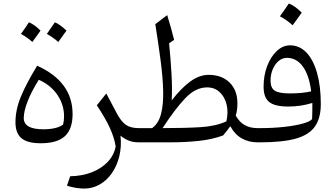

<svg xmlns="http://www.w3.org/2000/svg" viewBox="-20 -831 1960 1121"><path d="M217.3 5.4Q140.6 5.4 105.5 -23.9Q70.3 -53.2 70.3 -117.2Q70.3 -190.4 101.8 -266.6Q133.3 -342.8 196.8 -447.3Q297.9 -402.3 350.8 -331.8Q403.8 -261.2 403.8 -165Q403.8 -78.1 359.4 -36.4Q314.9 5.4 217.3 5.4ZM206.5 -365.2Q164.1 -297.9 141.4 -239.7Q118.7 -181.6 118.7 -141.6Q118.7 -76.2 232.9 -76.2Q310.1 -76.2 348.1 -103Q354 -125 354 -150.9Q354 -220.2 314.7 -277.6Q275.4 -335 206.5 -365.2ZM102.1 -632.8Q127 -666.5 148.9 -700.7Q180.7 -688 216.8 -652.3Q183.6 -606 168.9 -585.9Q138.2 -613.8 102.1 -632.8ZM368.2 -652.3 320.3 -585.9Q287.6 -614.7 253.4 -632.8Q272 -659.2 300.3 -700.7Q327.6 -690.4 368.2 -652.3Z M600.6 -285.2 661.6 -169.9Q686.5 -122.6 714.1 -102.8Q741.7 -83 789.1 -83H789.6V0H789.1Q756.3 0 730.7 -10.5Q705.1 -21 683.6 -39.1Q690.4 25.4 676.5 81.5Q662.6 137.7 633.1 180.2Q603.5 222.7 561.8 246.3Q520 270 471.2 270Q450.2 270 425 266.1Q399.9 262.2 371.1 253.4L389.6 198.2Q460 196.8 516.6 174.6Q573.2 152.3 609.6 113.5Q646 74.7 655.3 23.9Q647 -28.3 621.1 -84.7Q595.2 -141.1 545.4 -216.3Z M1198.7 -394Q1273.9 -394 1320.1 -349.4Q1366.2 -304.7 1366.2 -227.5Q1366.2 -187 1356.4 -156.2Q1378.9 -116.2 1410.6 -99.6Q1442.4 -83 1482.9 -83H1483.4V0H1482.9Q1433.1 0 1392.1 -22.7Q1351.1 -45.4 1324.7 -94.2Q1308.6 -70.8 1282.2 -40Q1216.3 -16.1 1138.2 -8.1Q1060.1 0 976.1 0H789.6Q773.9 0 773.9 -31.7V-51.3Q773.9 -83 789.6 -83H868.2Q905.8 -110.4 920.2 -165.8Q934.6 -221.2 932.6 -300.3Q930.7 -379.4 917.7 -478Q904.8 -576.7 886.7 -689.9L956.1 -742.7Q967.8 -705.1 978 -668.9Q988.3 -632.8 996.6 -598.1L967.3 -578.1Q976.1 -489.7 981.2 -402.3Q986.3 -314.9 982.4 -244.6Q1039.1 -317.9 1092 -356Q1145 -394 1198.7 -394ZM1189 -320.8Q1121.1 -320.8 1060.3 -256.1Q999.5 -191.4 929.2 -83Q1061.5 -83 1151.4 -88.6Q1241.2 -94.2 1301.8 -122.6Q1314 -175.8 1303 -220.7Q1292 -265.6 1262.5 -293.2Q1232.9 -320.8 1189 -320.8Z M1853 -223.1Q1853 -141.6 1818.8 -92.5Q1784.7 -43.5 1707.3 -21.7Q1629.9 0 1500 0H1483.4Q1467.8 0 1467.8 -31.7V-51.3Q1467.8 -83 1483.4 -83H1499Q1574.2 -83 1638.7 -90.1Q1703.1 -97.2 1746.6 -109.1Q1790 -121.1 1802.2 -135.7Q1803.2 -157.2 1803.5 -182.6Q1803.7 -208 1803.7 -230Q1736.8 -209 1663.1 -209Q1584.5 -209 1551.8 -235.4Q1519 -261.7 1519 -324.7Q1519 -391.1 1540 -445.8Q1561 -500.5 1596.2 -533.4Q1631.3 -566.4 1673.3 -566.4Q1728.5 -566.4 1768.8 -524.4Q1809.1 -482.4 1831.1 -405.3Q1853 -328.1 1853 -223.1ZM1796.9 -297.9Q1784.7 -392.6 1748 -442.9Q1711.4 -493.2 1654.8 -493.2Q1628.9 -493.2 1607.2 -475.1Q1585.4 -457 1572.5 -426.8Q1559.6 -396.5 1559.6 -359.4Q1559.6 -317.9 1584 -301.8Q1608.4 -285.6 1672.4 -285.6Q1746.6 -285.6 1796.9 -297.9ZM1666.5 -810.5Q1701.2 -797.4 1741.7 -757.3Q1715.3 -719.2 1688.5 -683.6Q1671.9 -698.7 1653.1 -711.9Q1634.3 -725.1 1614.3 -735.8Q1627.9 -754.4 1640.4 -772.7Q1652.8 -791 1666.5 -810.5Z"/></svg>

Font: Pinar-DS1-FD Regular
Style: Regular
Weight: 400
Designer: Amin Abedi
Version: Version 3.000